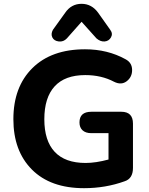

<svg xmlns="http://www.w3.org/2000/svg" viewBox="-20 -974 782 1005"><path d="M407 -860 330 -773Q312 -754 287.5 -757Q263 -760 254 -778Q245 -796 257 -818L321 -907Q353 -954 407 -954Q460 -954 494 -907L557 -818Q572 -798 561 -778.5Q550 -759 528 -757Q506 -755 485 -773ZM420 11Q244 11 147 -86.5Q50 -184 50 -350Q50 -519 149.5 -617.5Q249 -716 425 -716Q543 -716 637 -664Q671 -646 671.5 -608.5Q672 -571 643.5 -549Q615 -527 577 -546Q511 -581 426 -581Q320 -581 266 -522Q212 -463 212 -350Q212 -237 266.5 -179Q321 -121 428 -121Q481 -121 548 -139V-277H458Q428 -277 412 -292Q396 -307 396 -333Q396 -389 458 -389H615Q676 -389 676 -327V-95Q676 -39 632 -25Q532 11 420 11Z"/></svg>

Font: Nunito ExtraBold
Style: Regular
Weight: 800
Designer: Vernon Adams
Foundry: Vernon Adams
Version: Version 3.602